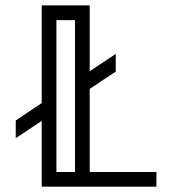

<svg xmlns="http://www.w3.org/2000/svg" viewBox="-20 -701 646 721"><path d="M261.7 -55.2V-625.5H191.9V-55.2ZM316.9 -433.6 414.6 -498.5V-432.1L316.9 -367.2V-55.2H567.4V0H136.7V-247.1L39.1 -182.1V-248.5L136.7 -314V-680.7H316.9Z"/></svg>

Font: X Company
Style: Regular
Weight: 400
Designer: GGBotNet
Foundry: GGBotNet
Version: 0.90